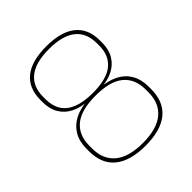

<svg xmlns="http://www.w3.org/2000/svg" viewBox="-183 -770 902 902"><g transform="rotate(-45 267.5 -319.0)"><path d="M267.5 11.5Q216.5 11.5 177.8 0.5Q139 -10.5 113 -32Q87 -53.5 74 -85.2Q61 -117 61 -158.5V-174.5Q61 -223 81 -257Q101 -291 137.8 -310Q174.5 -329 224.5 -332.5V-329Q178 -331 143.2 -348.5Q108.5 -366 89.2 -398Q70 -430 70 -475V-490.5Q70 -568 119.8 -608.5Q169.5 -649 267.5 -649Q365.5 -649 415.5 -608.5Q465.5 -568 465.5 -490.5V-475Q465.5 -430 446.2 -398Q427 -366 392.2 -348.5Q357.5 -331 310.5 -329V-332.5Q361 -329 397.8 -310Q434.5 -291 454.2 -257Q474 -223 474 -174.5V-158.5Q474 -117 461 -85.2Q448 -53.5 422 -32Q396 -10.5 357.5 0.5Q319 11.5 267.5 11.5ZM267.5 -6.5Q360 -6.5 407.2 -45.2Q454.5 -84 454.5 -157V-175.5Q454.5 -246 408.8 -283.8Q363 -321.5 267.5 -321.5Q172 -321.5 126.2 -283.8Q80.5 -246 80.5 -175.5V-157Q80.5 -84 127.8 -45.2Q175 -6.5 267.5 -6.5ZM267.5 -339Q359.5 -339 402.8 -374.2Q446 -409.5 446 -474.5V-491.5Q446 -560 401.5 -595.5Q357 -631 267.5 -631Q178.5 -631 134 -595.5Q89.5 -560 89.5 -491.5V-474.5Q89.5 -431.5 108.5 -401Q127.5 -370.5 167 -354.8Q206.5 -339 267.5 -339Z"/></g></svg>

Font: Anek Latin Thin
Style: Regular
Weight: 250
Designer: Yesha Goshar
Foundry: Ek Type
Version: Version 1.003